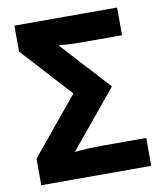

<svg xmlns="http://www.w3.org/2000/svg" viewBox="-81 -780 723 847"><g transform="rotate(-10 280.5 -357.0)"><path d="M527.8 0V-125H330.1C284.7 -125 248 -123 207 -119.1L418 -375L216.8 -595.2C253.4 -590.8 286.6 -589.8 323.2 -589.8H501V-713.9H41V-598.1L245.1 -374L35.2 -119.1V0Z"/></g></svg>

Font: Avrile Sans
Style: Bold
Weight: 700
Designer: Monotype Design Team, Google (font), Stefan Peev (BGR Cyrillic), Cristiano Sobral (main changes)
Foundry: The Avrile Sans Project Authors
Version: Version 3.110